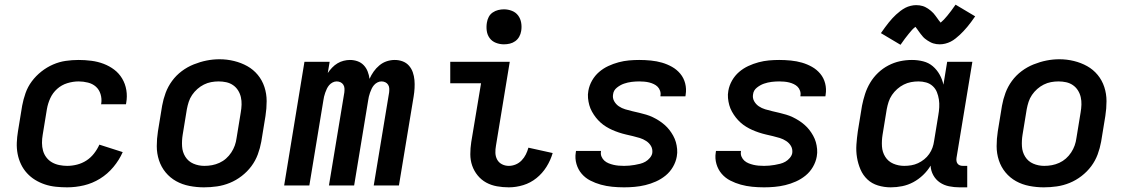

<svg xmlns="http://www.w3.org/2000/svg" viewBox="-20 -795 4840 823"><path d="M268 8Q244 8 219.5 5.5Q195 3 172.5 -4.5Q150 -12 130.5 -24Q111 -36 95.5 -53Q80 -70 70 -91Q60 -112 55.5 -135.5Q51 -159 52 -183.5Q53 -208 57 -232L75 -342Q80 -369 89.5 -396Q99 -423 116.5 -446.5Q134 -470 157.5 -488.5Q181 -507 207.5 -518.5Q234 -530 261.5 -534Q289 -538 317 -538Q344 -538 371.5 -534.5Q399 -531 424 -521.5Q449 -512 469.5 -496.5Q490 -481 503.5 -458.5Q517 -436 521.5 -409Q526 -382 521 -354Q521 -353 520.5 -351.5Q520 -350 520 -348H413Q413 -349 413.5 -349.5Q414 -350 414 -351Q417 -372 411 -391.5Q405 -411 391 -423.5Q377 -436 357 -441Q337 -446 317 -446Q293 -446 268.5 -438.5Q244 -431 225 -414Q206 -397 195.5 -374Q185 -351 181 -327L163 -217Q160 -200 160 -182.5Q160 -165 164.5 -149Q169 -133 179 -120Q189 -107 203 -99Q217 -91 234 -87.5Q251 -84 268 -84Q289 -84 310.5 -89.5Q332 -95 350.5 -107Q369 -119 383 -137Q397 -155 406 -175L506 -143Q491 -109 466 -79Q441 -49 408.5 -29Q376 -9 340 -0.5Q304 8 268 8Z M854 8Q823 8 792 2Q761 -4 735 -18.5Q709 -33 690 -56Q671 -79 661.5 -108Q652 -137 652 -168.5Q652 -200 657 -232L675 -342Q680 -370 690 -397Q700 -424 717.5 -448Q735 -472 759 -490Q783 -508 810.5 -519Q838 -530 865.5 -535.5Q893 -541 921 -541Q953 -541 983.5 -533.5Q1014 -526 1040 -511.5Q1066 -497 1085 -474Q1104 -451 1113.5 -422Q1123 -393 1123 -361.5Q1123 -330 1118 -298L1100 -188Q1095 -160 1085 -133Q1075 -106 1057.5 -82.5Q1040 -59 1016 -40.5Q992 -22 965 -11Q938 0 910 4Q882 8 854 8ZM856 -84Q873 -84 889 -87Q905 -90 920.5 -97Q936 -104 949 -115.5Q962 -127 971.5 -141.5Q981 -156 986.5 -171.5Q992 -187 994 -203L1012 -313Q1015 -330 1015.5 -346.5Q1016 -363 1012.5 -378.5Q1009 -394 1000.5 -407.5Q992 -421 979 -430Q966 -439 950 -442.5Q934 -446 917 -446Q901 -446 885 -443Q869 -440 854 -432.5Q839 -425 826 -413.5Q813 -402 803.5 -388Q794 -374 789 -358.5Q784 -343 781 -327L763 -217Q759 -192 760.5 -167.5Q762 -143 774.5 -123Q787 -103 809 -93.5Q831 -84 856 -84Z M1198 0 1285 -530H1393L1385 -482Q1393 -494 1403.5 -505Q1414 -516 1426.5 -523.5Q1439 -531 1453 -534.5Q1467 -538 1480 -538Q1497 -538 1512.5 -532.5Q1528 -527 1539 -515.5Q1550 -504 1556 -488.5Q1562 -473 1564 -457Q1571 -473 1581.5 -488Q1592 -503 1606.5 -515Q1621 -527 1638 -532.5Q1655 -538 1672 -538Q1672 -538 1672 -538Q1672 -538 1672 -538Q1690 -538 1706 -532Q1722 -526 1733 -513.5Q1744 -501 1749.5 -485Q1755 -469 1756.5 -452Q1758 -435 1757 -417Q1756 -399 1753 -381L1690 0H1582L1648 -399Q1649 -408 1648.5 -416.5Q1648 -425 1643.5 -432Q1639 -439 1631.5 -442.5Q1624 -446 1615 -446Q1606 -446 1597.5 -441.5Q1589 -437 1583 -430Q1577 -423 1573 -414.5Q1569 -406 1566 -397.5Q1563 -389 1561 -380.5Q1559 -372 1558 -364L1498 0H1390L1456 -399Q1457 -408 1456.5 -416.5Q1456 -425 1451.5 -432Q1447 -439 1439.5 -442.5Q1432 -446 1423 -446Q1414 -446 1405.5 -441.5Q1397 -437 1391 -430Q1385 -423 1381 -414.5Q1377 -406 1374 -397.5Q1371 -389 1369 -380.5Q1367 -372 1366 -364L1306 0Z M2161 8Q2135 8 2110 3.5Q2085 -1 2064 -12.5Q2043 -24 2027.5 -43Q2012 -62 2004 -85Q1996 -108 1996 -134Q1996 -160 2000 -186L2042 -438H1910V-530H2165L2106 -171Q2103 -155 2103.5 -139.5Q2104 -124 2111 -111Q2118 -98 2131.5 -91Q2145 -84 2161 -84Q2176 -84 2190.5 -90Q2205 -96 2216 -107.5Q2227 -119 2234 -133Q2241 -147 2245 -162L2349 -139Q2340 -108 2322.5 -80Q2305 -52 2279.5 -31.5Q2254 -11 2223 -1.5Q2192 8 2161 8ZM2140 -605Q2122 -605 2105.5 -611.5Q2089 -618 2079 -631.5Q2069 -645 2066.5 -662.5Q2064 -680 2067 -698Q2069 -711 2075 -722.5Q2081 -734 2092 -741.5Q2103 -749 2115.5 -752Q2128 -755 2140 -755Q2158 -755 2174.5 -748.5Q2191 -742 2201 -728.5Q2211 -715 2214 -697.5Q2217 -680 2214 -662Q2212 -649 2205.5 -637.5Q2199 -626 2188.5 -618.5Q2178 -611 2165.5 -608Q2153 -605 2140 -605Z M2655 8Q2629 8 2604 5.5Q2579 3 2555.5 -3.5Q2532 -10 2510.5 -21Q2489 -32 2473.5 -50Q2458 -68 2451 -92Q2444 -116 2448 -141Q2448 -143 2448.5 -144.5Q2449 -146 2449 -148H2556Q2556 -148 2556 -147Q2556 -146 2556 -145Q2554 -134 2558.5 -123.5Q2563 -113 2571 -106Q2579 -99 2589 -95Q2599 -91 2609.5 -88.5Q2620 -86 2631.5 -85Q2643 -84 2655 -84Q2666 -84 2677.5 -85Q2689 -86 2700.5 -88Q2712 -90 2724 -93Q2736 -96 2746.5 -102Q2757 -108 2765.5 -118Q2774 -128 2776 -139Q2778 -156 2770.5 -169Q2763 -182 2750 -190.5Q2737 -199 2722.5 -203.5Q2708 -208 2693 -211.5Q2678 -215 2663 -218.5Q2648 -222 2633 -227Q2618 -232 2604.5 -238Q2591 -244 2578 -252Q2565 -260 2554 -270Q2543 -280 2534 -291.5Q2525 -303 2517.5 -316.5Q2510 -330 2506 -344.5Q2502 -359 2500.5 -374.5Q2499 -390 2502 -406Q2506 -429 2518 -450Q2530 -471 2548 -486.5Q2566 -502 2587.5 -512Q2609 -522 2631.5 -528Q2654 -534 2676 -536Q2698 -538 2720 -538Q2745 -538 2770 -535.5Q2795 -533 2817.5 -526.5Q2840 -520 2860.5 -508.5Q2881 -497 2896 -479Q2911 -461 2917 -437.5Q2923 -414 2919 -389Q2919 -387 2918.5 -385.5Q2918 -384 2918 -382H2811Q2811 -382 2811 -383Q2811 -384 2811 -385Q2813 -395 2809.5 -405.5Q2806 -416 2799 -423Q2792 -430 2782.5 -434.5Q2773 -439 2763 -441.5Q2753 -444 2742 -445Q2731 -446 2720 -446Q2704 -446 2687.5 -444Q2671 -442 2655 -436.5Q2639 -431 2624.5 -419.5Q2610 -408 2608 -391Q2605 -375 2612.5 -361.5Q2620 -348 2632.5 -339.5Q2645 -331 2660 -326.5Q2675 -322 2690 -318.5Q2705 -315 2720 -311.5Q2735 -308 2750 -303.5Q2765 -299 2778.5 -292.5Q2792 -286 2804.5 -278Q2817 -270 2828.5 -260Q2840 -250 2849 -238.5Q2858 -227 2865.5 -213.5Q2873 -200 2877 -186Q2881 -172 2882.5 -156Q2884 -140 2881 -124Q2877 -101 2864.5 -79.5Q2852 -58 2833 -42.5Q2814 -27 2791.5 -17Q2769 -7 2746 -1.5Q2723 4 2700 6Q2677 8 2655 8Z M3255 8Q3229 8 3204 5.5Q3179 3 3155.5 -3.5Q3132 -10 3110.5 -21Q3089 -32 3073.5 -50Q3058 -68 3051 -92Q3044 -116 3048 -141Q3048 -143 3048.5 -144.5Q3049 -146 3049 -148H3156Q3156 -148 3156 -147Q3156 -146 3156 -145Q3154 -134 3158.5 -123.5Q3163 -113 3171 -106Q3179 -99 3189 -95Q3199 -91 3209.5 -88.5Q3220 -86 3231.5 -85Q3243 -84 3255 -84Q3266 -84 3277.5 -85Q3289 -86 3300.5 -88Q3312 -90 3324 -93Q3336 -96 3346.5 -102Q3357 -108 3365.5 -118Q3374 -128 3376 -139Q3378 -156 3370.5 -169Q3363 -182 3350 -190.5Q3337 -199 3322.5 -203.5Q3308 -208 3293 -211.5Q3278 -215 3263 -218.5Q3248 -222 3233 -227Q3218 -232 3204.5 -238Q3191 -244 3178 -252Q3165 -260 3154 -270Q3143 -280 3134 -291.5Q3125 -303 3117.5 -316.5Q3110 -330 3106 -344.5Q3102 -359 3100.5 -374.5Q3099 -390 3102 -406Q3106 -429 3118 -450Q3130 -471 3148 -486.5Q3166 -502 3187.5 -512Q3209 -522 3231.5 -528Q3254 -534 3276 -536Q3298 -538 3320 -538Q3345 -538 3370 -535.5Q3395 -533 3417.5 -526.5Q3440 -520 3460.5 -508.5Q3481 -497 3496 -479Q3511 -461 3517 -437.5Q3523 -414 3519 -389Q3519 -387 3518.5 -385.5Q3518 -384 3518 -382H3411Q3411 -382 3411 -383Q3411 -384 3411 -385Q3413 -395 3409.5 -405.5Q3406 -416 3399 -423Q3392 -430 3382.5 -434.5Q3373 -439 3363 -441.5Q3353 -444 3342 -445Q3331 -446 3320 -446Q3304 -446 3287.5 -444Q3271 -442 3255 -436.5Q3239 -431 3224.5 -419.5Q3210 -408 3208 -391Q3205 -375 3212.5 -361.5Q3220 -348 3232.5 -339.5Q3245 -331 3260 -326.5Q3275 -322 3290 -318.5Q3305 -315 3320 -311.5Q3335 -308 3350 -303.5Q3365 -299 3378.5 -292.5Q3392 -286 3404.5 -278Q3417 -270 3428.5 -260Q3440 -250 3449 -238.5Q3458 -227 3465.5 -213.5Q3473 -200 3477 -186Q3481 -172 3482.5 -156Q3484 -140 3481 -124Q3477 -101 3464.5 -79.5Q3452 -58 3433 -42.5Q3414 -27 3391.5 -17Q3369 -7 3346 -1.5Q3323 4 3300 6Q3277 8 3255 8Z M3798 8Q3770 8 3743.5 0Q3717 -8 3698 -26Q3679 -44 3668.5 -68.5Q3658 -93 3653.5 -120Q3649 -147 3651 -175.5Q3653 -204 3657 -232L3675 -342Q3680 -367 3688 -392Q3696 -417 3710 -440.5Q3724 -464 3744 -483Q3764 -502 3788 -514.5Q3812 -527 3837.5 -532.5Q3863 -538 3889 -538Q3914 -538 3937.5 -532Q3961 -526 3978.5 -511Q3996 -496 4007.5 -475.5Q4019 -455 4024 -432L4040 -530H4148L4080 -118Q4079 -111 4080 -104.5Q4081 -98 4085 -93Q4089 -88 4095 -86Q4101 -84 4108 -84H4126V8H4093Q4070 8 4048 3.5Q4026 -1 4008.5 -13Q3991 -25 3980.5 -44Q3970 -63 3969 -85Q3956 -63 3936.5 -44.5Q3917 -26 3894.5 -14Q3872 -2 3847.5 3Q3823 8 3798 8ZM3856 -84Q3871 -84 3886 -86.5Q3901 -89 3915 -95.5Q3929 -102 3941.5 -112Q3954 -122 3963 -135Q3972 -148 3977 -162Q3982 -176 3984 -191L4002 -301Q4005 -318 4006 -335Q4007 -352 4004.5 -368.5Q4002 -385 3996 -400Q3990 -415 3978 -426Q3966 -437 3950 -441.5Q3934 -446 3917 -446Q3901 -446 3885 -443Q3869 -440 3854 -432.5Q3839 -425 3826 -413.5Q3813 -402 3803.5 -388Q3794 -374 3789 -358.5Q3784 -343 3781 -327L3763 -217Q3759 -192 3760.5 -167.5Q3762 -143 3774.5 -123Q3787 -103 3809 -93.5Q3831 -84 3856 -84ZM3840 -603 3756 -653Q3765 -666 3773.5 -677.5Q3782 -689 3790 -699Q3798 -709 3805.5 -717Q3813 -725 3821 -732.5Q3829 -740 3839.5 -748Q3850 -756 3860.5 -761.5Q3871 -767 3883.5 -770Q3896 -773 3907 -773Q3915 -773 3922 -772Q3929 -771 3935.5 -769Q3942 -767 3948.5 -763.5Q3955 -760 3960 -756.5Q3965 -753 3970.5 -748.5Q3976 -744 3981 -738.5Q3986 -733 3989.5 -728Q3993 -723 3996.5 -718.5Q4000 -714 4004 -708Q4008 -702 4012 -698Q4019 -704 4026 -711Q4033 -718 4040.5 -727.5Q4048 -737 4057 -748.5Q4066 -760 4076 -775L4160 -725Q4151 -712 4142.5 -700.5Q4134 -689 4126 -679.5Q4118 -670 4110 -661.5Q4102 -653 4094.5 -646Q4087 -639 4076.5 -630.5Q4066 -622 4055 -616.5Q4044 -611 4032 -608Q4020 -605 4008 -605Q4001 -605 3994 -606Q3987 -607 3980.5 -609Q3974 -611 3967.5 -614.5Q3961 -618 3955.5 -621.5Q3950 -625 3944.5 -629.5Q3939 -634 3934.5 -639.5Q3930 -645 3926 -650Q3922 -655 3919 -659.5Q3916 -664 3911.5 -670Q3907 -676 3904 -680Q3896 -674 3889.5 -667Q3883 -660 3875.5 -650.5Q3868 -641 3859 -629.5Q3850 -618 3840 -603Z M4454 8Q4423 8 4392 2Q4361 -4 4335 -18.5Q4309 -33 4290 -56Q4271 -79 4261.5 -108Q4252 -137 4252 -168.5Q4252 -200 4257 -232L4275 -342Q4280 -370 4290 -397Q4300 -424 4317.5 -448Q4335 -472 4359 -490Q4383 -508 4410.5 -519Q4438 -530 4465.5 -535.5Q4493 -541 4521 -541Q4553 -541 4583.5 -533.5Q4614 -526 4640 -511.5Q4666 -497 4685 -474Q4704 -451 4713.5 -422Q4723 -393 4723 -361.5Q4723 -330 4718 -298L4700 -188Q4695 -160 4685 -133Q4675 -106 4657.5 -82.5Q4640 -59 4616 -40.5Q4592 -22 4565 -11Q4538 0 4510 4Q4482 8 4454 8ZM4456 -84Q4473 -84 4489 -87Q4505 -90 4520.5 -97Q4536 -104 4549 -115.5Q4562 -127 4571.5 -141.5Q4581 -156 4586.5 -171.5Q4592 -187 4594 -203L4612 -313Q4615 -330 4615.5 -346.5Q4616 -363 4612.5 -378.5Q4609 -394 4600.5 -407.5Q4592 -421 4579 -430Q4566 -439 4550 -442.5Q4534 -446 4517 -446Q4501 -446 4485 -443Q4469 -440 4454 -432.5Q4439 -425 4426 -413.5Q4413 -402 4403.5 -388Q4394 -374 4389 -358.5Q4384 -343 4381 -327L4363 -217Q4359 -192 4360.5 -167.5Q4362 -143 4374.5 -123Q4387 -103 4409 -93.5Q4431 -84 4456 -84Z"/></svg>

Font: Iosevka Curly SmBdEx
Style: Italic
Weight: 600
Width: 7
Italic angle: -9°
Monospace: yes
Designer: Belleve Invis
Foundry: Belleve Invis
Version: Version 11.1.0; ttfautohint (v1.8.3)